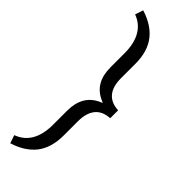

<svg xmlns="http://www.w3.org/2000/svg" viewBox="-311 -781 961 961"><g transform="rotate(45 169.0 -300.5)"><path d="M33.2 169.9C85.4 153.8 125 128.4 152.3 94.7C180.7 59.1 194.8 11.7 194.8 -47.9V-146.5C194.8 -226.1 230 -269 298.3 -272.5V-328.6C229.5 -331.5 194.8 -374.5 194.8 -452.6V-555.2C194.8 -613.8 180.2 -660.6 152.3 -695.8C125.5 -729.5 85.9 -754.9 33.2 -771L19 -728C85.9 -703.6 119.1 -643.6 119.1 -553.2V-454.1C119.1 -381.3 147 -332.5 203.1 -307.1L217.8 -300.3L203.1 -293.5C147 -267.6 119.1 -218.3 119.1 -146.5V-39.1C116.7 47.9 83.5 103 18.6 127Z"/></g></svg>

Font: Shabnam Light
Style: Regular
Weight: 300
Foundry: DejaVu fonts team - Redesigned by Saber Rastikerdar - Based on Vazir font
Version: Version 5.0.1